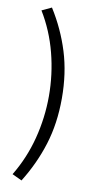

<svg xmlns="http://www.w3.org/2000/svg" viewBox="-100 -775 502 993"><g transform="rotate(10 151.5 -278.0)"><path d="M89 176 38 152Q96 56 124.5 -54Q153 -164 153 -278Q153 -392 124.5 -502.5Q96 -613 38 -708L89 -732Q152 -632 186.5 -521Q221 -410 221 -278Q221 -146 186.5 -35.5Q152 75 89 176Z"/></g></svg>

Font: Source Sans 3
Style: Regular
Weight: 400
Designer: Paul D. Hunt
Foundry: Adobe
Version: Version 3.046;hotconv 1.0.118;makeotfexe 2.5.65603